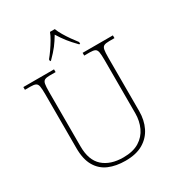

<svg xmlns="http://www.w3.org/2000/svg" viewBox="-217 -1065 1113 1209"><g transform="rotate(-30 339.5 -460.5)"><path d="M340 10Q271 10 219.5 -12Q168 -34 139 -83.5Q110 -133 110 -214V-606Q110 -645 106.5 -663.5Q103 -682 91 -688Q79 -694 54 -694H13V-714H236V-694H194Q169 -694 157 -688Q145 -682 141.5 -663.5Q138 -645 138 -606V-210Q138 -110 191.5 -62.5Q245 -15 338 -15Q409 -15 453.5 -42.5Q498 -70 519.5 -116.5Q541 -163 541 -219V-606Q541 -645 537.5 -663.5Q534 -682 522 -688Q510 -694 485 -694H444V-714H664V-694H625Q600 -694 588 -688Q576 -682 572.5 -663.5Q569 -645 569 -606V-218Q569 -153 544 -101.5Q519 -50 468.5 -20Q418 10 340 10ZM240 -784Q256 -803 274 -829Q292 -855 308 -882Q324 -909 332 -931H367Q375 -909 391 -882Q407 -855 425.5 -829Q444 -803 459 -784V-771H452Q415 -809 393.5 -836.5Q372 -864 349 -901Q327 -864 306 -836.5Q285 -809 247 -771H240Z"/></g></svg>

Font: Noto Serif Devanagari Thin
Style: Regular
Weight: 100
Designer: Universal Thirst, Indian Type Foundry and the Monotype Design Team
Foundry: Monotype Imaging Inc.
Version: Version 2.004; ttfautohint (v1.8.4.7-5d5b)